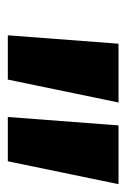

<svg xmlns="http://www.w3.org/2000/svg" viewBox="66 -802 330 503"><g transform="rotate(90 231.5 -551.0)"><path d="M73 -406 95 -696H249L189 -406ZM287 -406 309 -696H463L403 -406Z"/></g></svg>

Font: Fira Sans Extra Condensed Black
Style: Italic
Weight: 900
Width: 3
Italic angle: -8°
Designer: Carrois Corporate & Edenspiekermann AG
Foundry: Carrois Corporate GbR & Edenspiekermann AG
Version: Version 4.203